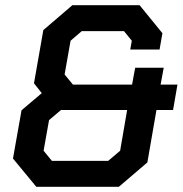

<svg xmlns="http://www.w3.org/2000/svg" viewBox="-20 -720 704 740"><path d="M30 -109 63 -295 141 -361 111 -399 147 -604 259 -700H518L606 -592L595 -529H482L488 -563L458 -600H295L252 -563L229 -433L261 -394H489L501 -459H611L599 -394H664L647 -296H583L548 -94L438 0H120ZM397 -100 443 -139 470 -296H215L169 -257L148 -139L180 -100Z"/></svg>

Font: Chakra Petch SemiBold
Style: Italic
Weight: 600
Italic angle: -10°
Designer: Katatrad Aksorn Co.,Ltd.
Foundry: Cadson Demak Co.,Ltd.
Version: Version 1.000; ttfautohint (v1.6)